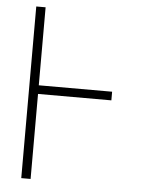

<svg xmlns="http://www.w3.org/2000/svg" viewBox="-53 -777 605 819"><g transform="rotate(5 250.0 -367.5)"><path d="M69 0V-735H109V-401H423V-364H109V0Z"/></g></svg>

Font: Iosevka SS18 Extralight
Style: Regular
Weight: 200
Monospace: yes
Designer: Belleve Invis
Foundry: Belleve Invis
Version: Version 25.1.1; ttfautohint (v1.8.4)